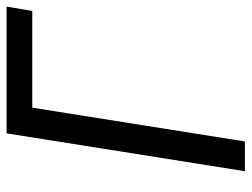

<svg xmlns="http://www.w3.org/2000/svg" viewBox="-108 -636 745 568"><g transform="rotate(-90 264.0 -352.5)"><path d="M41 0 153 -705H528L515 -629H229L129 0Z"/></g></svg>

Font: Nunito Sans 10pt Condensed Medium
Style: Italic
Weight: 500
Width: 3
Italic angle: -9°
Designer: Vernon Adams
Foundry: Vernon Adams
Version: Version 3.101;gftools[0.9.27]